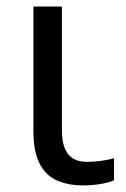

<svg xmlns="http://www.w3.org/2000/svg" viewBox="-20 -556 386 586"><path d="M169 -536V-158Q169 -110 187.5 -86Q206 -62 246 -62Q268 -62 291.5 -65.5Q315 -69 328 -73V-6Q314 1 287 5.5Q260 10 234 10Q190 10 155.5 -4.5Q121 -19 101.5 -55.5Q82 -92 82 -157V-536Z"/></svg>

Font: Noto Sans
Style: Regular
Weight: 400
Designer: Monotype Design Team
Foundry: Monotype Imaging Inc.
Version: Version 1.902